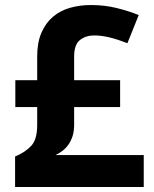

<svg xmlns="http://www.w3.org/2000/svg" viewBox="-20 -744 612 764"><path d="M40 0V-121Q82 -139 105 -164.5Q128 -190 128 -247V-318H41V-425H128V-520Q128 -575 145 -614Q162 -653 191 -677.5Q220 -702 259 -713Q298 -724 342 -724Q396 -724 444.5 -712Q493 -700 532 -684L487 -572Q452 -586 418.5 -594.5Q385 -603 354 -603Q322 -603 298.5 -585Q275 -567 275 -519V-425H458V-318H275V-248Q275 -221 268.5 -201.5Q262 -182 251.5 -167.5Q241 -153 227.5 -143Q214 -133 201 -127H552V0Z"/></svg>

Font: BC Sans
Style: Bold
Weight: 700
Designer: Monotype Design Team
Province of B.C.
Foundry: Monotype Imaging Inc.
Version: Version 2.000;GOOG;noto-source:20170915:90ef993387c0